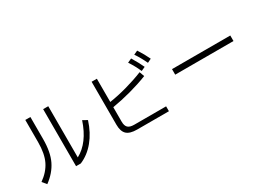

<svg xmlns="http://www.w3.org/2000/svg" viewBox="-37 -1537 3073 2283"><g transform="rotate(-30 1500.0 -395.5)"><path d="M932 -393Q885 -245 799 -140.5Q713 -36 600 11H535V-772H605V-69Q784 -165 871 -427ZM287 -767H357V-466Q357 -285 302 -172Q247 -59 132 25L85 -32Q190 -106 238.5 -205Q287 -304 287 -464Z M1851 -816Q1905 -734 1943 -652L1890 -626Q1846 -720 1797 -791ZM1742 -771Q1803 -670 1832 -604L1777 -579Q1740 -665 1686 -745ZM1269 -176Q1269 -120 1295 -95Q1321 -70 1380 -70H1818V-3H1382Q1283 -3 1240 -44Q1197 -85 1197 -177V-766H1269V-447Q1383 -464 1509.5 -499Q1636 -534 1748 -579L1772 -512Q1658 -467 1526.5 -431.5Q1395 -396 1269 -375Z M2900 -342H2100V-418H2900Z"/></g></svg>

Font: IBM Plex Sans JP
Style: Regular
Weight: 400
Designer: Mike Abbink; Paul van der Laan; Pieter van Rosmalen; Wujin Sim; Yejin Wi; Jinhee Kim; Boomi Park; Yona Kim; Kichan Ma
Foundry: Sandoll Inc.
Version: Version 1.001